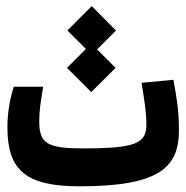

<svg xmlns="http://www.w3.org/2000/svg" viewBox="-20 -622 626 645"><path d="M248.5 3.9C521.5 3.9 581.1 -63.5 581.1 -185.1C581.1 -246.1 574.7 -288.6 562.5 -354L455.6 -343.8C465.8 -280.3 471.7 -245.1 471.7 -204.6C471.7 -141.1 439 -123.5 258.3 -123.5C139.2 -123.5 111.8 -139.6 111.8 -214.4C111.8 -251.5 116.7 -278.8 125 -330.6H26.4C14.2 -294.4 4.9 -244.6 4.9 -194.3C4.9 -48.3 68.8 3.9 248.5 3.9ZM286.6 -312.5 368.2 -394 306.2 -456.1 369.6 -519.5 288.1 -601.6 206.5 -519.5 268.6 -457.5 205.1 -394Z"/></svg>

Font: Cascadia Mono SemiBold
Style: Regular
Weight: 600
Monospace: yes
Designer: Aaron Bell
Foundry: Saja Typeworks
Version: Version 2404.023